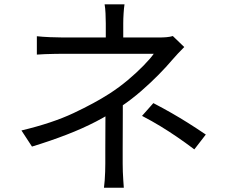

<svg xmlns="http://www.w3.org/2000/svg" viewBox="-20 -821 1040 883"><path d="M552.6 -801Q550 -784.4 548.4 -759.2Q546.8 -734 546.8 -713.3Q546.8 -700.4 546.8 -680.9Q546.8 -661.4 546.8 -643.2Q546.8 -624.9 546.8 -614.2H466.5Q466.5 -624.9 466.5 -642.8Q466.5 -660.6 466.5 -679.9Q466.5 -699.2 466.5 -713.3Q466.5 -734.4 465.3 -759.4Q464.1 -784.4 461.1 -801ZM827.3 -604.7Q813.8 -591.2 798.4 -574.9Q783.1 -558.5 771.2 -544.6Q745.9 -514.5 709.4 -477.4Q672.9 -440.3 629.5 -402.5Q586.2 -364.8 538.1 -332.2Q484.1 -294.4 421.5 -262Q358.8 -229.5 285.8 -201.4Q212.9 -173.2 127.1 -146.9L78.6 -221Q220.9 -255 318.5 -301Q416.1 -347 483.9 -390.7Q528.7 -419.8 568.5 -453.2Q608.3 -486.7 639.4 -518.6Q670.6 -550.4 687.2 -573.7Q675.7 -573.7 643.9 -573.7Q612.1 -573.7 569 -573.7Q525.8 -573.7 478.7 -573.7Q431.6 -573.7 388.8 -573.7Q345.9 -573.7 314.4 -573.7Q282.9 -573.7 271.7 -573.7Q254.9 -573.7 231.6 -573.2Q208.4 -572.7 186.6 -572Q164.9 -571.3 149.5 -569.9V-654.4Q173.8 -651.6 209.4 -650.1Q245.1 -648.6 270.5 -648.6Q282.1 -648.6 314.7 -648.6Q347.4 -648.6 391.9 -648.6Q436.5 -648.6 485.8 -648.6Q535.2 -648.6 581.4 -648.6Q627.7 -648.6 662.3 -648.6Q696.9 -648.6 711.9 -648.6Q729.4 -648.6 746.1 -650Q762.8 -651.5 774.8 -655.3ZM544.8 -373.5Q544.8 -344.5 544.8 -304.6Q544.8 -264.7 544.5 -221.3Q544.2 -177.8 544.2 -137.7Q544.2 -97.5 544.2 -68.3Q544.2 -51 544.9 -31.1Q545.6 -11.2 547 7.9Q548.4 27 549.4 42.4H458.1Q460.1 27.8 461.5 8.7Q462.9 -10.4 463.6 -30.7Q464.3 -51 464.3 -68.3Q464.3 -96.7 464.3 -133.3Q464.3 -169.8 464.6 -208.3Q464.9 -246.9 464.9 -281.2Q464.9 -315.6 464.9 -339.4ZM873.7 -134Q830.7 -166.4 793.5 -191.7Q756.3 -217.1 718.3 -240.3Q680.3 -263.5 633.2 -288.1L685.3 -346.8Q732.5 -322.2 769.5 -300.9Q806.5 -279.7 843.2 -256.7Q879.9 -233.7 926.5 -202.2Z"/></svg>

Font: Noto Sans TC
Style: Regular
Weight: 100
Designer: Ryoko NISHIZUKA 西塚涼子 (kana, bopomofo & ideographs); Paul D. Hunt (Latin, Greek & Cyrillic); Sandoll Communications 산돌커뮤니
Foundry: Adobe
Version: Version 2.004;hotconv 1.0.118;makeotfexe 2.5.65603